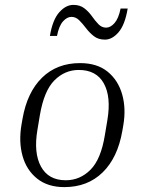

<svg xmlns="http://www.w3.org/2000/svg" viewBox="-20 -755 592 785"><path d="M484 -242 480 -219Q461 -110 399.5 -50Q338 10 243 10Q175 10 131.5 -25Q88 -60 72 -118Q56 -176 68 -246L72 -269Q91 -378 152 -437.5Q213 -497 307 -497Q377 -497 420 -462Q463 -427 479.5 -369Q496 -311 484 -242ZM419 -264Q435 -359 404.5 -414Q374 -469 302 -469Q245 -469 202.5 -426.5Q160 -384 143 -284L133 -224Q117 -130 147.5 -74Q178 -18 249 -18Q307 -18 350 -61Q393 -104 409 -204ZM409 -593Q382 -593 364 -607Q346 -621 332 -639.5Q318 -658 304 -672Q290 -686 272 -686Q254 -686 237.5 -667.5Q221 -649 213 -608H184Q195 -674 222 -704.5Q249 -735 280 -735Q307 -735 325 -721Q343 -707 356 -688.5Q369 -670 382.5 -656Q396 -642 414 -642Q432 -642 448.5 -661Q465 -680 473 -720H502Q491 -654 465 -623.5Q439 -593 409 -593Z"/></svg>

Font: Inria Serif Light
Style: Italic
Weight: 300
Italic angle: -10°
Designer: Black Foundry Team
Foundry: Black Foundry
Version: Version 1.000; ttfautohint (v1.8.3)